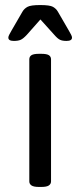

<svg xmlns="http://www.w3.org/2000/svg" viewBox="-20 -738 318 760"><path d="M135 2Q113 2 104.5 -4Q96 -10 96 -20V-503Q96 -514 104.5 -519.5Q113 -525 135 -525H143Q165 -525 173.5 -519.5Q182 -514 182 -503V-20Q182 -10 173.5 -4Q165 2 143 2ZM35 -576Q13 -576 13 -589Q13 -594 16.5 -600.5Q20 -607 25 -616L69 -692Q76 -704 89 -711Q102 -718 139 -718Q177 -718 189.5 -711Q202 -704 209 -692L253 -616Q258 -607 261.5 -600.5Q265 -594 265 -589Q265 -576 243 -576Q227 -576 217.5 -580.5Q208 -585 195 -600L140 -661L86 -600Q72 -585 62 -580.5Q52 -576 35 -576Z"/></svg>

Font: Asap Semi Expanded
Style: Regular
Weight: 400
Width: 6
Designer: Pablo Cosgaya
Foundry: Omnibus-Type
Version: Version 3.001; ttfautohint (v1.8.4.7-5d5b)